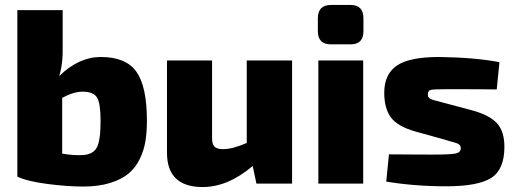

<svg xmlns="http://www.w3.org/2000/svg" viewBox="-20 -741 2082 775"><path d="M233 -700V-553Q235 -487 219 -434Q298 -511 387 -511Q488 -511 530.5 -451.5Q573 -392 573 -254Q573 -208 567 -171Q561 -134 544 -99Q527 -64 499 -40.5Q471 -17 424.5 -2.5Q378 12 316 12Q252 12 171 1.5Q90 -9 50 -28V-700ZM231 -346V-121Q275 -113 313 -115Q355 -117 370.5 -145Q386 -173 386 -253Q386 -324 371.5 -347.5Q357 -371 313 -371Q277 -371 231 -346Z M1159 -497V0H1015L1000 -71Q900 14 798 14Q654 14 654 -125V-497H836V-182Q836 -159 846 -149Q856 -139 880 -139Q919 -139 976 -164V-497Z M1316 -721H1395Q1447 -721 1447 -667V-615Q1447 -562 1395 -562H1316Q1263 -562 1263 -615V-667Q1263 -721 1316 -721ZM1446 0H1265V-497H1446Z M1773 -178 1657 -210Q1584 -231 1557.5 -267.5Q1531 -304 1531 -367Q1531 -441 1581.5 -476Q1632 -511 1753 -511Q1897 -509 1996 -490L1985 -380Q1919 -381 1791 -381Q1733 -381 1720 -378.5Q1707 -376 1707 -360Q1707 -357 1707.5 -354Q1708 -351 1709.5 -349Q1711 -347 1712.5 -345.5Q1714 -344 1717 -342.5Q1720 -341 1723 -339.5Q1726 -338 1731.5 -336.5Q1737 -335 1741.5 -334Q1746 -333 1754 -331Q1762 -329 1768 -327L1888 -295Q1956 -276 1986 -243.5Q2016 -211 2016 -148Q2016 -57 1963 -23Q1910 11 1781 11Q1654 11 1539 -8L1550 -118Q1560 -118 1623 -117.5Q1686 -117 1725 -117Q1799 -117 1819.5 -121.5Q1840 -126 1840 -143Q1840 -147 1839 -150Q1838 -153 1835 -156Q1832 -159 1829.5 -160.5Q1827 -162 1820.5 -164Q1814 -166 1808.5 -167.5Q1803 -169 1792.5 -172Q1782 -175 1773 -178Z"/></svg>

Font: Exo 2.0 Extra Bold
Style: Regular
Weight: 800
Designer: Natanael Gama
Version: Version 1.001;PS 001.001;hotconv 1.0.70;makeotf.lib2.5.58329